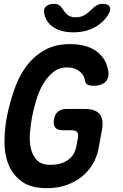

<svg xmlns="http://www.w3.org/2000/svg" viewBox="-20 -970 640 1000"><path d="M386.2 -254.6Q389.2 -274.6 380.9 -283.1Q372.6 -291.6 352.6 -291.6H307.1Q279.2 -291.6 267.8 -305.4Q256.3 -319.2 261 -347.1Q265.7 -375 282.2 -388.8Q298.7 -402.6 326.6 -402.6H422.1Q476.4 -402.6 498.7 -375.8Q521 -348.9 511.2 -294.6L494.7 -204.2Q487.1 -156.9 464.2 -117.4Q441.3 -77.9 406 -49.6Q370.6 -21.3 324.9 -5.7Q279.2 10 224.3 10Q141.4 10 94 -24.1Q46.6 -58.2 24.7 -112Q2.9 -165.8 3.3 -232.6Q3.7 -299.5 16.4 -365Q30.8 -434.6 53.9 -502.2Q77 -569.7 115.4 -622.5Q153.9 -675.2 210.1 -707.8Q266.4 -740.3 345.7 -740.3Q383.2 -740.3 415.8 -732.6Q448.4 -724.8 473.9 -708.8Q499.4 -692.8 517 -668.7Q534.5 -644.5 541.6 -611.4Q552.3 -570.1 532 -546.7Q511.7 -523.3 467.6 -523.3Q445.7 -523.3 434.9 -530.1Q424.2 -536.9 422.2 -552.6Q418.2 -579.2 393.6 -599Q369.1 -618.8 330.3 -618.8Q285.1 -618.8 253.2 -591.2Q221.3 -563.7 200.1 -524.4Q178.9 -485.1 166.6 -441.2Q154.3 -397.3 147.7 -365Q141.1 -329.6 136.6 -285.6Q132.1 -241.5 139.4 -203.1Q146.6 -164.6 170.2 -138.1Q193.8 -111.5 242 -111.5Q298.3 -111.5 333.8 -136.6Q369.2 -161.6 377.4 -207ZM210.3 -900.3Q205.1 -922.9 219.3 -936.4Q233.5 -950 260.9 -950Q271.2 -950 278.2 -947.7Q285.2 -945.4 290.2 -941.1Q301 -932.8 308.2 -920.5Q315.4 -908.1 327 -897.1Q343.3 -879.8 374.5 -879.8Q405.7 -879.8 428.7 -897.1Q444 -907.1 455 -919Q466 -930.8 478.8 -939.1Q486.8 -944.4 494.8 -947.2Q502.8 -950 514.1 -950Q541.5 -950 550.5 -936.4Q559.4 -922.9 547.5 -900.3Q529.4 -867 496.9 -842.9Q441 -801.5 361.3 -801.5Q281.6 -802.2 239.7 -842.9Q215.8 -867.7 210.3 -900.3Z"/></svg>

Font: Maple Mono
Style: Italic
Weight: 400
Italic angle: -10°
Monospace: yes
Designer: subframe7536
Version: Version 7.300